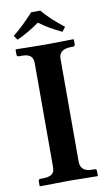

<svg xmlns="http://www.w3.org/2000/svg" viewBox="-91 -850 501 896"><g transform="rotate(-10 159.5 -401.5)"><path d="M167 -805.2Q208.5 -756.3 268.1 -710.9L252 -689.9Q189.9 -718.8 146 -752Q95.2 -715.3 39.1 -689.9L24.9 -710.9Q68.4 -744.1 124 -805.2ZM221.2 -76.2Q223.6 -32.7 275.9 -32.2H290Q297.4 -30.3 297.9 -22.9V0L295.9 2Q294.9 2 160.2 0Q160.2 0 23.9 2L22 0V-22.9Q23.4 -30.8 29.8 -32.2H43.9Q91.8 -32.2 97.7 -62Q98.6 -68.8 99.1 -76.2V-568.8Q99.1 -605.5 64.9 -611.3Q55.2 -612.8 43.9 -612.8H29.8Q22.9 -614.7 22 -621.1V-645L23.9 -647Q24.9 -647 160.2 -645L295.9 -647L297.9 -645V-621.1Q295.9 -614.3 290 -612.8H275.9Q221.7 -611.3 221.2 -568.8Z"/></g></svg>

Font: Linux Libertine O
Style: Semibold
Weight: 700
Designer: Philipp H. Poll
Foundry: Philipp H. Poll
Version: Version 5.0.0